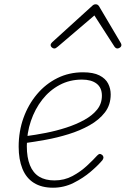

<svg xmlns="http://www.w3.org/2000/svg" viewBox="-20 -856 586 895"><path d="M227 19Q174 19 138 -3.5Q102 -26 84.5 -69.5Q67 -113 67 -172Q67 -244 89.5 -306.5Q112 -369 152.5 -417Q193 -465 247.5 -492Q302 -519 367 -519Q415 -519 443.5 -504.5Q472 -490 484 -466.5Q496 -443 496 -416Q496 -367 469 -332Q442 -297 397.5 -272Q353 -247 299.5 -230.5Q246 -214 193.5 -204.5Q141 -195 97 -189L99 -221Q145 -227 193.5 -236.5Q242 -246 288.5 -261Q335 -276 373 -297Q411 -318 433 -345.5Q455 -373 455 -410Q455 -447 430.5 -466Q406 -485 362 -485Q305 -485 258 -460Q211 -435 177 -391.5Q143 -348 124 -292Q105 -236 105 -175Q105 -122 119.5 -86Q134 -50 162.5 -32.5Q191 -15 234 -15Q280 -15 318 -35.5Q356 -56 385.5 -83.5Q415 -111 433 -131Q440 -138 444.5 -138.5Q449 -139 456 -134Q461 -130 462 -124Q463 -118 458 -110Q438 -86 403 -56Q368 -26 323 -3.5Q278 19 227 19ZM233 -630Q227 -630 221.5 -635Q216 -640 216 -645Q216 -649 217.5 -652Q219 -655 223 -659L409 -828Q414 -833 418 -834.5Q422 -836 426 -836Q430 -836 433.5 -834.5Q437 -833 441 -828L541 -659Q543 -656 544.5 -652.5Q546 -649 546 -647Q546 -639 539.5 -634.5Q533 -630 527 -630Q524 -630 520.5 -632Q517 -634 514 -638L420 -784L250 -639Q244 -634 240.5 -632Q237 -630 233 -630Z"/></svg>

Font: Playwrite AU QLD Thin
Style: Regular
Weight: 250
Designer: Veronika Burian, José Scaglione
Foundry: TypeTogether
Version: Version 1.002